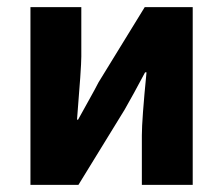

<svg xmlns="http://www.w3.org/2000/svg" viewBox="-20 -516 623 536"><path d="M65 0V-496H207V-358Q207 -328 195 -182H198Q205 -195 226 -232.5Q247 -270 255 -286L384 -496H518V0H376V-138Q376 -182 389 -314H385Q351 -250 328 -210L199 0Z"/></svg>

Font: Toshiba Sans
Style: Bold
Weight: 700
Designer: Paul D. Hunt
Foundry: Toshiba Corporation
Version: Version 2.020;PS 2.0;hotconv 1.0.86;makeotf.lib2.5.63406